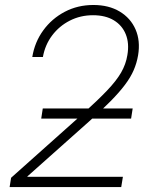

<svg xmlns="http://www.w3.org/2000/svg" viewBox="-20 -758 617 778"><path d="M19 0 24.9 -37.6 314.9 -296.4Q375.5 -351.1 413.3 -390.6Q451.2 -430.2 470.7 -463.9Q490.2 -497.6 496.1 -534.7Q504.4 -582.5 489.7 -618.9Q475.1 -655.3 441.2 -675.8Q407.2 -696.3 356.9 -696.3Q305.7 -696.3 262.7 -674.3Q219.7 -652.3 191.2 -614.3Q162.6 -576.2 153.8 -526.9H110.8Q120.6 -587.4 155.3 -635Q189.9 -682.6 242.4 -710.2Q294.9 -737.8 358.4 -737.8Q420.9 -737.8 465.1 -711.2Q509.3 -684.6 529.3 -638.7Q549.3 -592.8 539.6 -534.2Q534.2 -502.4 521.7 -473.6Q509.3 -444.8 486.3 -414.3Q463.4 -383.8 428 -347.9Q392.6 -312 341.8 -266.6L91.3 -43.5L90.8 -41.5H478L471.2 0ZM147 -277.3 153.3 -318.4H517.6L511.2 -277.3Z"/></svg>

Font: Inter 24pt ExtraLight
Style: Italic
Weight: 250
Italic angle: -9.3988°
Version: Version 4.001;git-66647c0bb